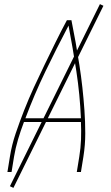

<svg xmlns="http://www.w3.org/2000/svg" viewBox="-20 -833 540 930"><path d="M16 0 28 -74Q37 -131 56 -187Q75 -243 97 -299Q119 -355 144 -409.5Q169 -464 195.5 -518.5Q222 -573 248.5 -627Q275 -681 304 -735H326Q337 -681 346.5 -627Q356 -573 364.5 -518.5Q373 -464 379 -409.5Q385 -355 389 -299Q393 -243 393 -187Q393 -131 384 -74L372 0H352L364 -74Q371 -116 372.5 -158Q374 -200 372 -242H96Q80 -200 67.5 -158Q55 -116 48 -74L36 0ZM103 -260H372Q367 -375 350 -487Q333 -599 312 -709Q254 -599 200 -487Q146 -375 103 -260ZM45 77 28 69 464 -813 481 -805Z"/></svg>

Font: Iosevka Term Curly Th Obl
Style: Regular
Weight: 100
Italic angle: -9°
Designer: Belleve Invis
Foundry: Belleve Invis
Version: Version 32.3.0